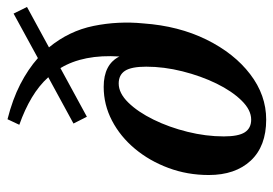

<svg xmlns="http://www.w3.org/2000/svg" viewBox="-134 -618 764 537"><g transform="rotate(-90 248.5 -350.0)"><path d="M190 -489.5 171 -527 300.5 -597.5Q277 -623.5 243.5 -643.5Q210 -663.5 167.5 -678.5L183 -711.5Q238.5 -697.5 280.8 -675.8Q323 -654 354 -626.5L478.5 -694.5L497 -657L384 -595.5Q430 -539.5 444 -470.8Q458 -402 451 -331.5Q444 -233 405.8 -155.2Q367.5 -77.5 309 -32.8Q250.5 12 182 12Q107.5 12 67.2 -31.2Q27 -74.5 27 -148.5Q27 -208.5 46.8 -261.5Q66.5 -314.5 100.5 -355.2Q134.5 -396 179 -419.2Q223.5 -442.5 273.5 -442.5Q336.5 -442.5 358.5 -398.5Q365 -499 326 -563.5ZM182 -30Q209 -30 235.2 -56.8Q261.5 -83.5 282.8 -127Q304 -170.5 317 -222.2Q330 -274 330 -323.5Q330 -365 318.5 -382.8Q307 -400.5 283 -400.5Q256 -400.5 229.8 -373.8Q203.5 -347 182 -303.2Q160.5 -259.5 147.8 -208Q135 -156.5 135 -106.5Q135 -65.5 146.5 -47.8Q158 -30 182 -30Z"/></g></svg>

Font: Newsreader Text SemiBold
Style: Italic
Weight: 600
Italic angle: -17°
Designer: Hugues Gentile
Foundry: Production Type
Version: Version 1.001